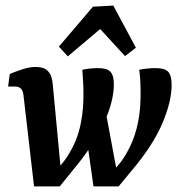

<svg xmlns="http://www.w3.org/2000/svg" viewBox="-20 -668 654 688"><path d="M405 0 356 -31Q377 -47 397 -68.5Q417 -90 434 -120Q458 -162 469.5 -207.5Q481 -253 483 -299Q485 -345 482 -389L479 -418Q493 -421 509 -422.5Q525 -424 538 -424Q570 -424 582.5 -411Q595 -398 595 -364Q595 -304 561.5 -225.5Q528 -147 453 -58ZM102 0 64 -328Q62 -343 55 -350.5Q48 -358 32 -358H9L15 -403Q44 -415 66 -421.5Q88 -428 107 -428Q134 -428 146.5 -418Q159 -408 163.5 -394Q168 -380 169 -366L201 -27L194 0ZM194 0 146 -28Q167 -45 189 -67Q211 -89 229 -120Q255 -163 266 -210Q277 -257 278.5 -303Q280 -349 277 -389L275 -418Q288 -421 303.5 -422.5Q319 -424 331 -424Q363 -424 375.5 -411Q388 -398 388 -366Q388 -305 352 -226.5Q316 -148 241 -58ZM315 0 293 -155 356 -283 404 -25 405 0ZM191 -501 313 -644 386 -648 467 -497 428 -467 339 -564 223 -466Z"/></svg>

Font: Rasa SemiBold
Style: Italic
Weight: 600
Italic angle: -7.10001°
Designer: Anna Giedrys (Yrsa+Rasa design), David Brezina (Yrsa art-direction, Rasa art-direction, design)
Foundry: Rosetta Type Foundry
Version: Version 2.004